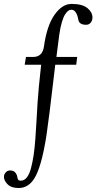

<svg xmlns="http://www.w3.org/2000/svg" viewBox="-35 -718 505 970"><path d="M326.2 -698.2Q380.9 -698.2 406.5 -677.2Q432.1 -656.2 432.1 -629.9Q432.1 -614.3 423.3 -603.5Q414.6 -592.8 399.9 -592.8Q365.2 -592.8 360.8 -618.2Q351.6 -668.9 325.2 -668.9Q317.4 -668.9 309.8 -663.6Q302.2 -658.2 293.7 -645Q285.2 -631.8 277.3 -605.2Q269.5 -578.6 264.2 -541L250 -430.2H355L350.1 -391.1H244.1L242.2 -374Q210 -99.6 199.7 -33.7Q174.3 128.4 137.2 185.5Q106.9 231.9 59.1 231.9Q22 231.9 3.4 213.1Q-15.1 194.3 -15.1 175.8Q-15.1 163.6 -6.3 153.3Q2.4 143.1 16.1 143.1Q39.6 143.1 48.8 164.1Q51.3 168 52.5 176.8Q53.7 185.5 57.1 190.2Q60.5 194.8 69.8 194.8Q87.4 194.8 100.3 178.7Q113.3 162.6 121.3 132.6Q129.4 102.5 134.8 66.7Q140.1 30.8 143.6 -15.9Q147 -62.5 149.2 -104Q151.4 -145.5 154.5 -194.8Q157.7 -244.1 161.1 -277.8L172.9 -391.1H89.8L96.2 -430.2H131.8Q179.7 -430.2 187 -482.9Q201.7 -588.4 240.5 -643.3Q279.3 -698.2 326.2 -698.2Z"/></svg>

Font: Linux Biolinum
Style: Regular
Weight: 400
Designer: Philipp H. Poll
Foundry: Philipp H. Poll
Version: Version 0.6.4